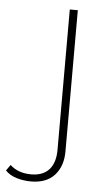

<svg xmlns="http://www.w3.org/2000/svg" viewBox="-139 -554 451 787"><g transform="rotate(5 86.5 -161.0)"><path d="M19 197Q-12 197 -40.5 188.5Q-69 180 -87 161L-70 137Q-37 168 17 168Q65 168 90.5 140Q116 112 116 58V-519H149V62Q149 123 115.5 160Q82 197 19 197Z"/></g></svg>

Font: Montserrat ExtraLight
Style: Regular
Weight: 200
Designer: Julieta Ulanovsky
Foundry: Julieta Ulanovsky
Version: Version 9.000; ttfautohint (v1.8.4.7-5d5b)